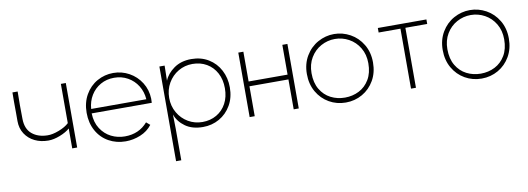

<svg xmlns="http://www.w3.org/2000/svg" viewBox="-56 -820 3793 1378"><g transform="rotate(-10 1840.0 -131.5)"><path d="M454 0H418V-145Q391 -121 345 -103Q299 -85 260 -85Q205 -85 161 -106.5Q117 -128 91 -168Q65 -208 65 -261V-320Q65 -360 64.5 -399.5Q64 -439 65 -470H103Q101 -370 103 -270Q104 -197 147.5 -160.5Q191 -124 260 -123Q296 -122 344 -140.5Q392 -159 418 -184V-470H454Z M806 17Q738 17 682.5 -14Q627 -45 595.5 -102Q564 -159 564 -233Q564 -307 596.5 -364Q629 -421 683.5 -451.5Q738 -482 801 -482Q863 -482 916.5 -452.5Q970 -423 1003 -370.5Q1036 -318 1038 -253Q1038 -231 1037 -223H599Q601 -157 631 -111Q661 -65 707 -42Q753 -19 806 -19Q858 -19 899.5 -37.5Q941 -56 972 -92L999 -69Q966 -26 913.5 -4.5Q861 17 806 17ZM801 -447Q746 -447 702 -422Q658 -397 631.5 -353.5Q605 -310 601 -255H1003Q999 -310 972 -353.5Q945 -397 900.5 -422Q856 -447 801 -447Z M1572 -235Q1572 -298 1546.5 -346Q1521 -394 1475.5 -420.5Q1430 -447 1372 -447Q1316 -447 1269 -419.5Q1222 -392 1194 -343.5Q1166 -295 1166 -235Q1166 -176 1194 -127.5Q1222 -79 1269 -51.5Q1316 -24 1372 -24Q1430 -24 1475.5 -50.5Q1521 -77 1546.5 -124.5Q1572 -172 1572 -235ZM1608 -235Q1608 -161 1575.5 -105Q1543 -49 1489 -18.5Q1435 12 1370 12Q1292 12 1241.5 -24Q1191 -60 1172 -114L1174 -12V220H1136V-470H1174V-462L1172 -360Q1191 -409 1243 -446Q1295 -483 1370 -483Q1441 -483 1495 -450Q1549 -417 1578.5 -360.5Q1608 -304 1608 -235Z M2069 0H2032V-218H1748V0H1711V-470H1748V-253H2032V-470H2069Z M2203 -233Q2203 -163 2231.5 -115Q2260 -67 2307 -43Q2354 -19 2410 -19Q2466 -19 2513 -43Q2560 -67 2588.5 -115Q2617 -163 2617 -233Q2617 -297 2588 -345.5Q2559 -394 2511.5 -420Q2464 -446 2410 -446Q2356 -446 2308.5 -420Q2261 -394 2232 -345.5Q2203 -297 2203 -233ZM2169 -233Q2169 -307 2203 -364Q2237 -421 2292.5 -451.5Q2348 -482 2410 -482Q2472 -482 2527.5 -451.5Q2583 -421 2617 -364Q2651 -307 2651 -233Q2651 -159 2618.5 -102.5Q2586 -46 2531 -14.5Q2476 17 2410 17Q2344 17 2289 -14.5Q2234 -46 2201.5 -102.5Q2169 -159 2169 -233Z M2887 0V-437H2728V-470H3082V-437H2923V0Z M3193 -233Q3193 -163 3221.5 -115Q3250 -67 3297 -43Q3344 -19 3400 -19Q3456 -19 3503 -43Q3550 -67 3578.5 -115Q3607 -163 3607 -233Q3607 -297 3578 -345.5Q3549 -394 3501.5 -420Q3454 -446 3400 -446Q3346 -446 3298.5 -420Q3251 -394 3222 -345.5Q3193 -297 3193 -233ZM3159 -233Q3159 -307 3193 -364Q3227 -421 3282.5 -451.5Q3338 -482 3400 -482Q3462 -482 3517.5 -451.5Q3573 -421 3607 -364Q3641 -307 3641 -233Q3641 -159 3608.5 -102.5Q3576 -46 3521 -14.5Q3466 17 3400 17Q3334 17 3279 -14.5Q3224 -46 3191.5 -102.5Q3159 -159 3159 -233Z"/></g></svg>

Font: Kreadon
Style: Regular
Weight: 400
Designer: kohakuno
Foundry: StudioGnu
Version: Version 1.000;Glyphs 3.1.2 (3151)